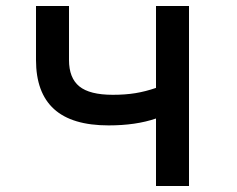

<svg xmlns="http://www.w3.org/2000/svg" viewBox="-20 -620 790 640"><path d="M342 -202Q220 -202 160 -256.5Q100 -311 100 -420V-600H210V-420Q210 -360 244.5 -332Q279 -304 356 -304Q398 -304 431.5 -309.5Q465 -315 500 -327V-600H610V0H500V-225Q433 -202 342 -202Z"/></svg>

Font: Martian Mono Custom sWd Rg
Style: Regular
Weight: 400
Width: 6
Monospace: yes
Designer: Alex Havermale
Foundry: Evil Martians
Version: Version 1.000